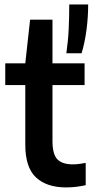

<svg xmlns="http://www.w3.org/2000/svg" viewBox="-20 -828 414 858"><path d="M275.5 9.5Q188.5 9.5 140.8 -35.2Q93 -80 93 -181V-448H3.5V-545H93L114.5 -740H214.5V-545H358V-448H214.5V-198Q214.5 -139 236.2 -116.2Q258 -93.5 306 -93.5Q329.5 -93.5 363 -100V-0.5Q344 4 321 6.8Q298 9.5 275.5 9.5ZM276.5 -590Q284.5 -645 287 -699.2Q289.5 -753.5 289.5 -808H374Q374 -751.5 366.5 -694.2Q359 -637 344.5 -590Z"/></svg>

Font: Encode Sans Semi Condensed SemiBold
Style: Regular
Weight: 600
Width: 4
Designer: Multiple Designers
Foundry: Impallari Type
Version: Version 3.000; ttfautohint (v1.8.3) -l 8 -r 50 -G 200 -x 14 